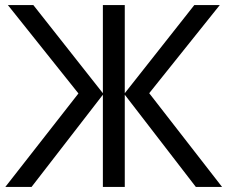

<svg xmlns="http://www.w3.org/2000/svg" viewBox="-20 -734 894 754"><path d="M288 -367 11 -714H111L384 -368V-714H470V-368L743 -714H843L566 -368L852 0H749L470 -362V0H384V-362L104 0H1Z"/></svg>

Font: BC Sans
Style: Regular
Weight: 400
Designer: Monotype Design Team
Province of B.C.
Foundry: Monotype Imaging Inc.
Version: Version 2.000;GOOG;noto-source:20170915:90ef993387c0